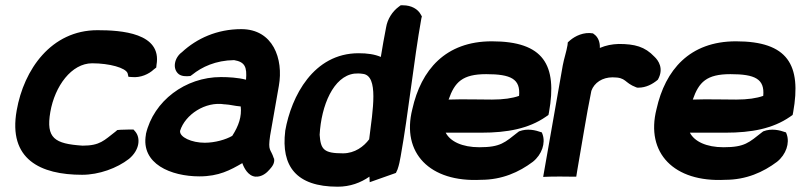

<svg xmlns="http://www.w3.org/2000/svg" viewBox="-20 -655 3024 725"><path d="M43 -238C10 -53 133 5 290 5C354 5 422 -20 467 -55C508 -89 511 -134 491 -158L484 -166H471C460 -165 440 -166 423 -164L416 -158C373 -125 358 -105 292 -105C186 -112 153 -133 170 -232C187 -330 250 -416 328 -416C393 -416 455 -399 462 -378L465 -365L479 -364C511 -361 542 -375 561 -393L570 -400L571 -410C592 -531 437 -541 348 -541C173 -541 70 -392 43 -238Z M531 -147C511 -36 626 11 733 11C807 11 850 -13 895 -39C901 -22 916 9 944 12C969 14 988 -3 998 -15C1008 -26 1018 -39 1015 -56L1014 -57C1002 -95 991 -82 1000 -143L1033 -331C1051 -433 1011 -545 891 -545C800 -545 723 -510 667 -458C638 -437 630 -395 655 -375C666 -367 681 -366 699 -368L706 -373C742 -402 794 -427 864 -428C905 -421 913 -402 909 -354C879 -362 842 -364 814 -364C680 -364 560 -274 531 -149ZM660 -161C679 -222 755 -273 828 -261H830C849 -260 865 -255 889 -253C893 -215 882 -181 857 -142C833 -128 792 -116 753 -116C704 -116 657 -137 660 -161Z M1057 -160C1041 -28 1098 50 1255 50C1302 50 1342 35 1375 12L1376 33L1475 -2L1481 -15C1487 -32 1490 -48 1493 -65C1523 -233 1542 -423 1571 -585L1573 -593L1569 -600C1558 -621 1533 -635 1502 -635H1493L1485 -629C1462 -612 1443 -583 1438 -552C1431 -515 1424 -479 1418 -440C1395 -450 1367 -454 1334 -454C1164 -454 1080 -292 1057 -161ZM1187 -146C1193 -257 1239 -367 1318 -377C1328 -378 1338 -378 1351 -376C1410 -368 1388 -241 1374 -129C1354 -102 1320 -76 1275 -76C1202 -76 1191 -91 1187 -146Z M1537 -243C1495 -77 1603 34 1796 24C1876 24 1940 -5 1992 -44C2027 -72 2040 -115 2029 -147L2026 -155C2001 -164 1971 -171 1940 -159L1936 -156C1886 -117 1871 -99 1790 -99C1725 -99 1680 -121 1663 -154H1798C1895 -154 1976 -169 2041 -214L2051 -221L2053 -231C2085 -410 2033 -499 1837 -499C1662 -499 1570 -391 1537 -243ZM1674 -279C1697 -345 1726 -375 1816 -375C1909 -375 1946 -357 1940 -293C1915 -284 1881 -279 1838 -279C1786 -279 1729 -281 1674 -279Z M2031 13 2057 12C2082 11 2104 12 2131 12H2156L2160 -13C2178 -114 2193 -214 2213 -312C2224 -343 2255 -363 2293 -363C2347 -363 2335 -343 2383 -325L2387 -324H2391C2419 -324 2444 -337 2464 -354C2488 -396 2466 -427 2451 -441C2415 -479 2377 -489 2316 -489C2290 -488 2269 -484 2245 -474C2246 -495 2239 -515 2223 -526L2219 -529C2184 -535 2152 -519 2133 -503L2124 -495L2123 -485C2119 -460 2110 -435 2105 -408Z M2459 -243C2417 -77 2525 34 2718 24C2798 24 2862 -5 2914 -44C2949 -72 2962 -115 2951 -147L2948 -155C2923 -164 2893 -171 2862 -159L2858 -156C2808 -117 2793 -99 2712 -99C2647 -99 2602 -121 2585 -154H2720C2817 -154 2898 -169 2963 -214L2973 -221L2975 -231C3007 -410 2955 -499 2759 -499C2584 -499 2492 -391 2459 -243ZM2596 -279C2619 -345 2648 -375 2738 -375C2831 -375 2868 -357 2862 -293C2837 -284 2803 -279 2760 -279C2708 -279 2651 -281 2596 -279Z"/></svg>

Font: Snowfall
Style: BlkObl
Weight: 900
Designer: Jasper
Foundry: Cannot Into Space Fonts
Version: Version 0.9